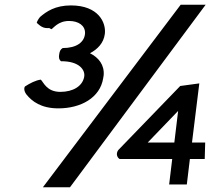

<svg xmlns="http://www.w3.org/2000/svg" viewBox="-20 -759 912 815"><path d="M281 -736C214 -736 177 -710 150 -687C141 -676 137 -667 136 -662C149 -651 161 -637 189 -640L198 -635C207 -639 226 -670 273 -670C314 -670 342 -650 341 -618C339 -580 305 -555 246 -555C236 -549 233 -541 231 -527C229 -514 231 -505 239 -499C317 -500 344 -461 337 -431C329 -393 290 -369 236 -369C177 -369 164 -412 153 -421C131 -418 108 -406 86 -392C81 -385 82 -371 93 -357C116 -329 154 -299 228 -299C323 -299 405 -344 418 -427L420 -439C424 -484 398 -515 362 -533C394 -550 420 -576 425 -615C431 -663 398 -736 281 -736ZM849 -84 851 -154H795L826 -405L745 -394L482 -122C471 -107 477 -90 488 -84H711L698 24H773L786 -84ZM735 -287H736L720 -154H607ZM277 36 853 -739H747L162 36Z"/></svg>

Font: Bluebird
Style: ExtObl
Weight: 400
Designer: Jasper
Foundry: Cannot Into Space Fonts
Version: Version 0.98